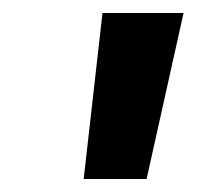

<svg xmlns="http://www.w3.org/2000/svg" viewBox="-20 -736 303 296"><path d="M109 -460 138 -716H263L206 -460Z"/></svg>

Font: Figtree
Style: Bold Italic
Weight: 700
Italic angle: -9.5°
Foundry: Erik Kennedy
Version: Version 2.001;gftools[0.9.30]